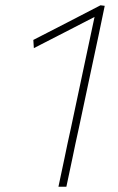

<svg xmlns="http://www.w3.org/2000/svg" viewBox="-20 -706 448 726"><path d="M201 0Q213 -56.5 224 -108.5Q234.5 -160.5 248 -221L296 -447Q306.5 -496.5 316.8 -544.8Q327 -593 337.5 -642Q280 -612.5 223 -583L108 -524L106 -555Q170 -588 233.5 -620.5Q296.5 -653 360 -686L376 -684Q365 -631 352.5 -571Q339.5 -511 326 -447L278 -221Q264.5 -160.5 254 -108.5Q243 -56.5 231 0Z"/></svg>

Font: Heraclito Thin
Style: Italic
Weight: 100
Italic angle: -12°
Designer: Kostas Bartsokas (font) & Cristiano Sobral (main changes)
Foundry: Kostas Bartsokas (font) & Cristiano Sobral (main changes)
Version: Version 1.00;July 8, 2020;FontCreator 13.0.0.2655 64-bit